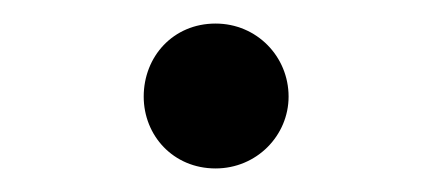

<svg xmlns="http://www.w3.org/2000/svg" viewBox="-20 -443 367 163"><path d="M163 -300C198 -300 225 -328 225 -361C225 -395 198 -423 163 -423C127 -423 102 -395 102 -361C102 -328 127 -300 163 -300Z"/></svg>

Font: Source Han Serif CN
Style: Regular
Weight: 400
Designer: Ryoko NISHIZUKA 西塚涼子 (kana & ideographs); Frank Grießhammer (Latin, Greek & Cyrillic); Wenlong ZHANG 张文龙 (bopomofo); San
Foundry: Adobe
Version: Version 2.003;hotconv 1.1.1;makeotfexe 2.6.0